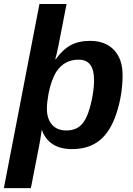

<svg xmlns="http://www.w3.org/2000/svg" viewBox="-42 -745 673 972"><path d="M323.2 9.8Q262.2 9.8 224.1 -15.6Q186 -41 170.4 -86.9H169.4Q167.5 -76.2 166 -65.2Q164.6 -54.2 162.6 -43Q160.6 -30.8 158.4 -19Q156.2 -7.3 153.8 4.9L114.3 207.5H-22.5L157.7 -724.6H294.9L254.4 -516.1Q250 -493.7 245.8 -476.1Q241.7 -458.5 237.8 -445.8H240.7Q275.9 -494.6 316.2 -516.4Q356.4 -538.1 414.1 -538.1Q491.7 -538.1 535.2 -491.9Q578.6 -445.8 578.6 -365.2Q578.6 -267.1 548.3 -173.3Q518.1 -79.6 463.1 -34.9Q408.2 9.8 323.2 9.8ZM355.5 -442.9Q284.7 -442.9 245.1 -384.3Q217.8 -343.3 203.6 -270.5Q195.3 -223.6 195.3 -195.8Q195.3 -143.6 221.2 -114Q247.1 -84.5 293.5 -84.5Q343.8 -84.5 372.1 -115.7Q391.6 -136.7 405.3 -176Q418.9 -215.3 426.5 -259.5Q434.1 -303.7 434.1 -338.9Q434.1 -390.6 415.3 -416.7Q396.5 -442.9 355.5 -442.9Z"/></svg>

Font: Arimo
Style: Bold Italic
Weight: 700
Italic angle: -12°
Designer: Steve Matteson
Foundry: Monotype Imaging Inc.
Version: Version 1.33